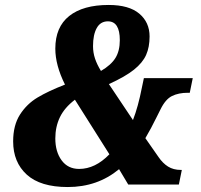

<svg xmlns="http://www.w3.org/2000/svg" viewBox="-20 -744 811 774"><path d="M33 -174Q33 -239 60.5 -282Q88 -325 131.5 -351Q175 -377 242 -403Q203 -481 203 -548Q203 -635 259 -679.5Q315 -724 418 -724Q500 -724 541.5 -689Q583 -654 583 -597Q583 -554 569 -522.5Q555 -491 520 -463Q485 -435 419 -405L516 -260Q537 -314 552 -391L560 -429H757L745 -370H737Q700 -370 673.5 -357Q647 -344 627 -303L612 -273Q589 -226 566 -187L619 -111Q636 -86 657.5 -72.5Q679 -59 709 -59H713L701 0H497L460 -62Q373 10 253 10Q143 10 88 -40Q33 -90 33 -174ZM463 -582Q463 -658 415 -658Q385 -658 370 -631Q355 -604 355 -558Q355 -532 363 -508Q371 -484 387 -458Q428 -482 445.5 -510.5Q463 -539 463 -582ZM421 -122 282 -342Q240 -310 221.5 -271.5Q203 -233 203 -186Q203 -132 228.5 -97.5Q254 -63 299 -63Q364 -63 421 -122Z"/></svg>

Font: Noto Serif NarrowBlack
Style: Italic
Weight: 900
Width: 4
Italic angle: -12°
Designer: Monotype Design Team
Foundry: Monotype Imaging Inc.
Version: Version 1.001